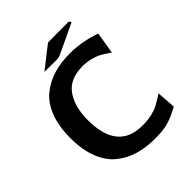

<svg xmlns="http://www.w3.org/2000/svg" viewBox="-237 -1004 1173 1173"><g transform="rotate(-45 350.0 -417.5)"><path d="M231 -745 373 -856 445 -857H553L564 -843L438 -783Q377 -754 364.5 -749Q352 -744 339 -744Q321 -744 285 -744.5Q249 -745 231 -745ZM57 -346Q57 -449 86 -523Q115 -597 167.5 -638Q220 -679 282.5 -697Q345 -715 423 -715Q524 -715 629 -678L606 -537Q602 -540 576.5 -556.5Q551 -573 536 -580.5Q521 -588 489 -596.5Q457 -605 421 -605Q310 -605 260 -535Q210 -465 210 -349Q210 -89 423 -89Q471 -89 507 -98Q543 -107 563.5 -118Q584 -129 631 -159L640 -36Q575 -1 532 10.5Q489 22 421 22Q343 22 279.5 3Q216 -16 165 -57.5Q114 -99 85.5 -172Q57 -245 57 -346Z"/></g></svg>

Font: Coval
Style: Heavy
Weight: 900
Foundry: Context Ltd
Version: Version 001.000